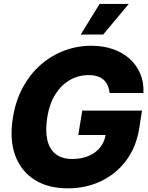

<svg xmlns="http://www.w3.org/2000/svg" viewBox="-20 -977 778 1006"><path d="M335.9 9.8Q231.9 9.8 160.6 -35.4Q89.4 -80.6 59.1 -164.1Q28.8 -247.6 47.9 -362.3Q62.5 -451.7 100.8 -521.2Q139.2 -590.8 194.8 -638.9Q250.5 -687 317.9 -712.2Q385.3 -737.3 458 -737.3Q521 -737.3 572.5 -719.2Q624 -701.2 660.4 -668Q696.8 -634.8 715.6 -589.4Q734.4 -543.9 731.4 -489.7H554.2Q551.3 -519.5 538.3 -540.5Q525.4 -561.5 502.2 -572.5Q479 -583.5 443.8 -583.5Q391.1 -583.5 346.2 -557.9Q301.3 -532.2 270.3 -483.2Q239.3 -434.1 228 -364.7Q216.8 -294.9 227.5 -245.6Q238.3 -196.3 271.2 -170.2Q304.2 -144 358.4 -144Q407.2 -144 444.6 -159.9Q481.9 -175.8 505.1 -205.1Q528.3 -234.4 534.2 -273.9L566.9 -269.5H390.1L411.1 -397.5H724.1L709 -301.8Q692.9 -204.1 639.9 -134.3Q586.9 -64.5 508.3 -27.3Q429.7 9.8 335.9 9.8ZM402.8 -795.9 502 -956.5H654.8L520.5 -795.9Z"/></svg>

Font: Inter Tight ExtraBold
Style: Italic
Weight: 800
Italic angle: -9.39999°
Designer: Rasmus Andersson
Foundry: rsms
Version: Version 3.004